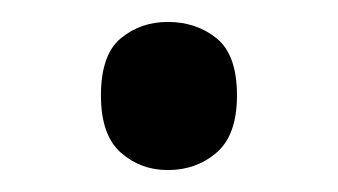

<svg xmlns="http://www.w3.org/2000/svg" viewBox="-20 -141 308 175"><path d="M72 -54Q72 -91 90 -106Q108 -121 133 -121Q159 -121 177.5 -106Q196 -91 196 -54Q196 -18 177.5 -2Q159 14 133 14Q108 14 90 -2Q72 -18 72 -54Z"/></svg>

Font: gurmukhi115
Style: Regular
Weight: 400
Designer: Jelle Bosma - Monotype Design Team
Foundry: Monotype Imaging Inc.
Version: Version 2.003